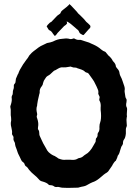

<svg xmlns="http://www.w3.org/2000/svg" viewBox="-20 -911 665 929"><path d="M594 -350Q595 -348 593 -342Q591 -334 593 -313Q595 -303 592 -297Q589 -291 589 -285Q589 -283 589 -278.5Q589 -274 589 -271Q589 -268 589 -265Q587 -244 580 -236Q575 -230 575 -221Q576 -214 571 -207Q568 -204 566 -198Q564 -194 562 -185.5Q560 -177 557.5 -170.5Q555 -164 551 -159L550 -158Q547 -146 543 -139Q541 -132 537 -131Q532 -126 526 -116Q525 -114 523.5 -111Q522 -108 521 -107Q515 -99 503 -81Q499 -77 497 -76Q484 -69 462 -49Q444 -34 427 -29Q421 -27 398 -14Q393 -11 383 -9Q380 -9 375 -7.5Q370 -6 369 -6Q360 -3 358 -3Q344 -2 314 -2H304Q277 -2 270 -5Q260 -8 253 -6Q245 -6 242 -9Q235 -15 223 -15Q216 -15 215 -18Q207 -27 185 -33Q178 -34 172 -39Q170 -41 165 -46.5Q160 -52 158 -54Q154 -58 145.5 -65Q137 -72 133 -76Q117 -92 114 -99Q112 -102 109 -104Q100 -109 99 -117Q97 -123 92 -126Q85 -130 82 -138Q80 -143 75.5 -152Q71 -161 69 -165Q68 -166 67 -169.5Q66 -173 65 -175Q64 -179 60.5 -188.5Q57 -198 55 -203Q53 -209 53 -212Q53 -221 47 -230Q45 -234 45 -239Q47 -250 41 -256Q38 -259 38 -266Q40 -274 35 -294Q30 -312 34 -327V-334Q34 -342 32 -354V-381Q32 -385 30 -393V-397Q38 -419 37 -433Q35 -443 39 -450Q42 -453 42 -462Q42 -472 44 -476Q48 -485 47 -494Q46 -501 51 -506Q56 -511 56 -522Q56 -527 57 -530L66 -551Q70 -556 71 -562Q72 -564 73.5 -567.5Q75 -571 76 -573Q86 -591 92 -600Q93 -601 100 -611Q100 -612 103 -615.5Q106 -619 107 -621Q110 -624 115 -631.5Q120 -639 122 -643Q125 -647 134 -656Q137 -659 143.5 -664Q150 -669 153 -671Q154 -672 166 -681Q168 -682 171.5 -684.5Q175 -687 177 -688Q186 -693 204 -701Q205 -702 207 -702.5Q209 -703 211 -703.5Q213 -704 214 -704Q215 -704 223.5 -706Q232 -708 236 -710Q259 -722 279 -723Q285 -723 299 -725H305Q306 -724 310 -724Q314 -724 315 -723Q325 -720 335 -725H339Q352 -717 363 -718Q370 -719 377 -716Q381 -714 389 -712Q397 -709 411 -705Q413 -704 420.5 -700.5Q428 -697 433 -695Q455 -685 469 -672Q480 -663 488 -661Q491 -660 495 -654Q497 -652 500 -648Q503 -644 504 -643Q519 -631 526 -616Q528 -613 534 -607Q539 -600 540 -594Q540 -587 546 -581Q557 -570 558 -559Q559 -548 569 -530Q570 -528 571.5 -523Q573 -518 574 -516Q576 -508 578 -504Q586 -484 583 -474V-467Q584 -462 585 -454Q586 -446 587 -441Q589 -435 591 -433Q594 -428 592 -417Q588 -400 593 -392Q595 -389 595 -382Q595 -378 594 -367Q593 -356 594 -350ZM467 -327Q471 -348 467 -379V-390Q469 -409 463 -421Q459 -426 461 -434Q464 -442 459 -449Q454 -457 456 -462Q457 -472 453 -479Q452 -480 447 -493L435 -517Q431 -524 412 -550Q407 -559 398 -560Q392 -562 389 -566Q385 -570 375 -574Q372 -575 365 -577.5Q358 -580 354 -581Q350 -584 344 -584Q336 -583 324 -588Q321 -590 316 -588Q296 -584 285 -585Q275 -587 261 -579Q259 -578 255 -575.5Q251 -573 249 -572Q241 -570 235 -563Q222 -549 211 -544Q205 -540 203 -537Q201 -534 197 -528Q193 -522 192 -520Q190 -516 188 -508Q188 -502 183 -495Q171 -481 172 -467Q173 -462 170 -455Q161 -418 160 -406Q160 -400 159 -398Q154 -384 159 -364Q161 -358 159 -353Q156 -347 160 -338Q168 -315 164 -296Q162 -288 166 -282Q170 -278 170 -267Q170 -258 172 -254Q174 -249 178 -241Q182 -233 184 -228Q185 -227 186 -224Q187 -221 188.5 -218.5Q190 -216 191 -214L203 -193Q208 -182 215 -175Q230 -161 245 -156Q247 -155 249.5 -153Q252 -151 253 -151Q255 -150 257.5 -148Q260 -146 262 -144.5Q264 -143 266 -143Q284 -136 297 -138H321Q338 -136 349 -140L361 -146Q375 -147 386 -158L387 -159L405 -171Q416 -181 424 -193Q428 -199 434 -210Q440 -221 442 -224Q444 -230 443 -232Q443 -241 448 -245Q453 -252 452 -259Q452 -264 454 -268Q463 -278 461 -297Q461 -305 462 -309Q463 -315 467 -327ZM206 -783Q210 -777 212 -773Q215 -766 220 -764Q228 -761 233 -753Q234 -750 245 -737H246L253 -744Q257 -751 267.5 -761Q278 -771 281 -775Q290 -786 299 -791Q300 -792 302 -794.5Q304 -797 305 -798L304 -800Q304 -802 304 -803L302 -807Q305 -807 306 -806Q320 -799 344 -777Q347 -775 353 -769Q360 -765 363 -756Q365 -750 371 -747Q374 -746 380 -742Q383 -740 386 -743Q400 -759 408 -768L414 -774Q420 -780 416 -788L407 -797Q398 -803 386 -819L367 -838Q357 -846 352 -854Q351 -856 340 -867Q337 -870 331.5 -876Q326 -882 323 -885Q319 -889 316 -891H315Q315 -889 313 -887Q306 -880 302 -877Q286 -864 283 -862Q276 -857 274 -851Q273 -845 264 -840Q261 -839 255 -833Q252 -830 244.5 -822Q237 -814 233 -810Q232 -808 230 -806.5Q228 -805 225 -803.5Q222 -802 221 -801L211 -791Q208 -788 206 -784Z"/></svg>

Font: Gutenberg Clean
Style: Regular
Weight: 400
Designer: Nicola Manzari, Bruno Pierini
Foundry: Unio | Creative Solutions
Version: Version 1.001;PS 001.001;hotconv 1.0.88;makeotf.lib2.5.64775